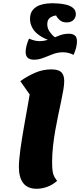

<svg xmlns="http://www.w3.org/2000/svg" viewBox="-20 -1145 497 1190"><path d="M207 25Q152 25 124.5 -9.5Q97 -44 97 -111Q97 -131 99.5 -158Q102 -185 106 -216.5Q110 -248 116 -284Q122 -320 128.5 -358.5Q135 -397 142.5 -437.5Q150 -478 157 -519Q164 -560 171 -601L202 -505L106 -642Q149 -673 197.5 -694Q246 -715 298 -715Q342 -715 360 -697.5Q378 -680 378 -643Q378 -620 372.5 -587.5Q367 -555 358.5 -515Q350 -475 340.5 -430Q331 -385 322.5 -336.5Q314 -288 308.5 -238Q303 -188 303 -139Q303 -102 306.5 -81.5Q310 -61 317 -49Q324 -37 334 -24Q306 1 272.5 13Q239 25 207 25ZM190 -775Q168 -775 153.5 -785.5Q139 -796 139 -824Q139 -841 144.5 -862.5Q150 -884 160 -906Q177 -898 193.5 -894Q210 -890 226 -890Q250 -890 272.5 -897Q295 -904 314 -915L348 -876Q277 -893 237.5 -917Q198 -941 182 -969.5Q166 -998 166 -1027Q166 -1063 183.5 -1083.5Q201 -1104 225 -1112.5Q249 -1121 271 -1123Q293 -1125 302 -1125Q315 -1125 339.5 -1123.5Q364 -1122 389.5 -1116Q415 -1110 432.5 -1096Q450 -1082 450 -1057Q450 -1036 435 -1021Q420 -1006 393 -1006Q366 -1006 349.5 -1021Q333 -1036 328 -1049Q310 -1048 291.5 -1036Q273 -1024 273 -995Q273 -970 287 -949.5Q301 -929 318.5 -915.5Q336 -902 345 -896L277 -899Q311 -909 342 -922.5Q373 -936 407 -936Q429 -936 443 -926Q457 -916 457 -888Q457 -852 436 -805Q420 -813 403.5 -817Q387 -821 371 -821Q338 -821 308 -809.5Q278 -798 249 -786.5Q220 -775 190 -775Z"/></svg>

Font: Lemonada
Style: Regular
Weight: 400
Designer: Mohamed Gaber (Arabic), Eduardo Tunni (Latin)
Foundry: Kief Type Foundry
Version: Version 4.005